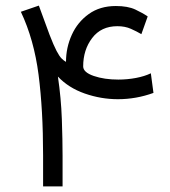

<svg xmlns="http://www.w3.org/2000/svg" viewBox="-20 -663 604 683"><path d="M397.5 -569.8Q339.8 -569.8 307.9 -527.8Q275.9 -485.8 275.9 -426.8Q275.9 -405.8 313.5 -392.8Q351.1 -379.9 400.9 -379.9Q432.6 -379.9 463.6 -385.7Q494.6 -391.6 516.6 -402.3L525.9 -332.5Q464.4 -310.1 399.4 -310.1Q339.4 -310.1 281.5 -330.3Q223.6 -350.6 186 -390.6Q197.3 -314 200 -239Q202.6 -164.1 202.6 -108.9V0H133.3V-110.8Q133.3 -272 117.2 -397Q101.1 -522 54.2 -621.1L118.2 -643.1L156.2 -539.6Q170.9 -501.5 181.2 -481.9Q191.4 -462.4 199.5 -454.6Q207.5 -446.8 214.8 -442.9Q214.8 -493.7 235.4 -539.1Q255.9 -584.5 295.7 -613Q335.4 -641.6 392.1 -641.6Q434.6 -641.6 461.2 -629.2Q487.8 -616.7 505.4 -604.5L482.9 -541.5Q466.3 -551.3 445.6 -560.5Q424.8 -569.8 397.5 -569.8Z"/></svg>

Font: Vazirmatn RD Light
Style: Regular
Weight: 300
Designer: Saber Rastikerdar
Foundry: Saber Rastikerdar
Version: Version 32.102